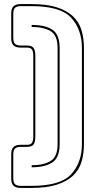

<svg xmlns="http://www.w3.org/2000/svg" viewBox="-20 -830 469 940"><path d="M391 -124Q391 -77 379 -37.5Q367 2 337.5 30Q308 58 258.5 74Q209 90 135 90H81Q57 90 46 79Q35 68 35 44V-75Q35 -99 46 -110Q57 -121 81 -121H112Q131 -121 137 -131.5Q143 -142 143 -161V-557Q143 -576 137 -586.5Q131 -597 112 -597H81Q57 -597 46 -608Q35 -619 35 -643V-764Q35 -788 46 -799Q57 -810 81 -810H135Q209 -810 258.5 -794Q308 -778 337.5 -750Q367 -722 379 -682Q391 -642 391 -595ZM135 80Q276 80 328.5 23Q381 -34 381 -124V-595Q381 -686 328.5 -743Q276 -800 135 -800H81Q62 -800 53.5 -791.5Q45 -783 45 -764V-643Q45 -624 53.5 -615.5Q62 -607 81 -607H112Q136 -607 144.5 -595Q153 -583 153 -557V-161Q153 -135 144.5 -123Q136 -111 112 -111H81Q62 -111 53.5 -102.5Q45 -94 45 -75V44Q45 63 53.5 71.5Q62 80 81 80ZM272 -124Q272 -58 236 -34.5Q200 -11 135 -11V-21Q194 -21 228 -42Q262 -63 262 -124V-595Q262 -656 228.5 -677Q195 -698 135 -698V-708Q201 -708 236.5 -684.5Q272 -661 272 -595Z"/></svg>

Font: Bungee Outline
Style: Regular
Weight: 400
Designer: David Jonathan Ross
Foundry: David Jonathan Ross
Version: Version 1.000;PS 1.0;hotconv 1.0.72;makeotf.lib2.5.5900